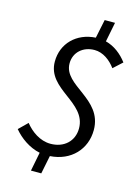

<svg xmlns="http://www.w3.org/2000/svg" viewBox="-128 -823 735 1005"><g transform="rotate(15 240.0 -320.5)"><path d="M142 110H198L218 11C331 4 405 -76 405 -180C405 -351 192 -363 192 -485C192 -544 238 -586 301 -586C347 -586 387 -556 415 -518L463 -562C433 -602 393 -633 346 -645L367 -751H311L290 -650C187 -644 115 -572 115 -474C115 -323 328 -311 328 -168C328 -99 277 -52 204 -52C146 -52 97 -89 66 -128L19 -82C53 -41 104 -4 162 8Z"/></g></svg>

Font: Source Sans Pro
Style: Italic
Weight: 400
Italic angle: -11°
Designer: Paul D. Hunt
Foundry: Adobe Systems Incorporated
Version: Version 3.006;hotconv 1.0.111;makeotfexe 2.5.65597